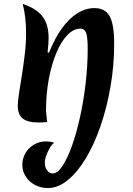

<svg xmlns="http://www.w3.org/2000/svg" viewBox="-20 -618 672 972"><path d="M223 334Q187 334 157.5 318.5Q128 303 110.5 276Q93 249 93 217Q93 184 109 157Q125 130 152 114Q179 98 212 98Q224 98 234.5 99.5Q245 101 254 105Q242 114 231.5 132Q221 150 214 169.5Q207 189 207 206Q207 229 218.5 244.5Q230 260 247 260Q271 260 296 222.5Q321 185 344 121Q367 57 385 -24.5Q403 -106 413.5 -195.5Q424 -285 424 -372Q424 -430 416 -451.5Q408 -473 387 -473Q352 -473 320.5 -440Q289 -407 265 -349.5Q241 -292 227 -217.5Q213 -143 213 -59Q213 -57 213 -54.5Q213 -52 213.5 -48.5Q214 -45 214.5 -40.5Q215 -36 215.5 -31.5Q216 -27 216.5 -21.5Q217 -16 217.5 -11Q218 -6 219 0Q207 1 196.5 1.5Q186 2 175 2Q120 2 95 -18Q70 -38 70 -81Q70 -106 76.5 -147Q83 -188 91 -238.5Q99 -289 105.5 -344Q112 -399 112 -451Q112 -532 95 -598Q163 -576 194.5 -535.5Q226 -495 226 -427Q226 -414 225 -396.5Q224 -379 221 -353L228 -351Q257 -424 293 -474Q329 -524 371 -550.5Q413 -577 458 -577Q512 -577 535 -536Q558 -495 558 -397Q558 -286 539.5 -179.5Q521 -73 489 20Q457 113 414.5 183.5Q372 254 323 294Q274 334 223 334Z"/></svg>

Font: Merienda
Style: Bold
Weight: 700
Designer: Eduardo Rodriguez Tunni
Foundry: Eduardo Rodriguez Tunni
Version: Version 2.001